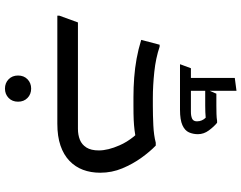

<svg xmlns="http://www.w3.org/2000/svg" viewBox="-122 -658 995 792"><g transform="rotate(90 376.0 -261.5)"><path d="M44 -8 72 -85H511Q536 -85 556 -93Q576 -101 588 -120Q600 -139 600 -171Q600 -209 579 -256.5Q558 -304 518 -342L567 -327Q537 -321 516.5 -318.5Q496 -316 474 -315Q452 -314 416 -314H380Q340 -314 300 -317Q260 -320 221.5 -327Q183 -334 144 -346L164 -422H172Q219 -406 276 -400Q333 -394 384 -394H416Q455 -394 496.5 -396Q538 -398 568 -406H580Q605 -382 630.5 -346.5Q656 -311 674 -268Q692 -225 692 -177Q692 -138 680 -106Q668 -74 643 -50Q618 -26 580 -13Q542 0 490 0H44ZM291 162Q291 138 306.5 123Q322 108 345 108Q368 108 383.5 123Q399 138 399 162Q399 186 383.5 201Q368 216 345 216Q322 216 306.5 201Q291 186 291 162ZM354 -536 345 -551H441Q458 -551 469 -556Q480 -561 480 -576Q480 -587 476 -596Q472 -605 465 -612Q455 -611 442 -610.5Q429 -610 415 -610H346L366 -656H415Q432 -656 449.5 -656.5Q467 -657 478 -659H486Q502 -646 517.5 -625Q533 -604 533 -580Q533 -560 525.5 -543Q518 -526 496 -516Q474 -506 432 -506H245V-508L261 -551H311L301 -536V-732L354 -739Z"/></g></svg>

Font: Kufam
Style: Regular
Weight: 400
Designer: Wael Morcos, Artur Schmal
Foundry: Original Type
Version: Version 1.301; ttfautohint (v1.8.3)